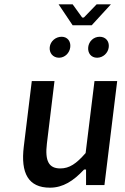

<svg xmlns="http://www.w3.org/2000/svg" viewBox="-20 -856 576 888"><path d="M211 12C272 12 320 -20 367 -70L369 -72H378V0H463L522 -481H417L376 -148L375 -147C333 -99 301 -77 259 -77C206 -77 187 -111 197 -193L232 -481H127L90 -178C75 -55 111 12 211 12ZM404 -739 493 -836H427L368 -775H360L316 -836H251L316 -739ZM305 -638C308 -665 292 -686 265 -686C237 -686 213 -665 210 -638C207 -611 225 -589 253 -589C280 -589 302 -611 305 -638ZM483 -638C486 -665 469 -686 441 -686C413 -686 391 -665 388 -638C385 -611 401 -589 429 -589C457 -589 480 -611 483 -638Z"/></svg>

Font: Falling Sky
Style: LightObl
Weight: 400
Designer: Paul D. Hunt
Foundry: Adobe Systems Incorporated
Version: Version 1.02